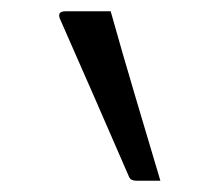

<svg xmlns="http://www.w3.org/2000/svg" viewBox="-20 -740 390 340"><path d="M176 -720Q197 -645 219.5 -569.5Q242 -494 264 -420H221Q217 -420 213.5 -421.5Q210 -423 208 -428Q178 -497 147.5 -567Q117 -637 86 -707Q81 -720 96 -720Z"/></svg>

Font: Recursive Sn Lnr St Lt
Style: Regular
Weight: 300
Version: Version 1.079;hotconv 1.0.112;makeotfexe 2.5.65598; ttfautoh